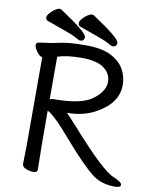

<svg xmlns="http://www.w3.org/2000/svg" viewBox="-97 -958 840 1050"><g transform="rotate(10 323.0 -433.5)"><path d="M288.1 -734.9Q281.2 -734.9 260.7 -746.8Q240.2 -758.8 192.6 -775.4Q145 -792 95.2 -810.1Q84 -814.9 84 -828.1Q84 -837.9 96.2 -852.1Q108.4 -866.2 123.3 -876.2Q138.2 -886.2 147.5 -886.2Q154.3 -886.2 158.2 -883.8Q311 -783.2 311 -757.8Q311 -734.9 288.1 -734.9ZM468.3 -734.9Q461.4 -734.9 440.9 -746.8Q420.4 -758.8 372.8 -775.4Q325.2 -792 275.4 -810.1Q264.2 -814.9 264.2 -828.1Q264.2 -837.9 276.1 -852.1Q288.1 -866.2 303.2 -876.2Q318.4 -886.2 327.1 -886.2Q334 -886.2 338.4 -883.8Q491.2 -783.2 491.2 -757.8Q491.2 -734.9 468.3 -734.9ZM180.2 -387.2Q185.1 -394 201.2 -394Q341.3 -394 403.3 -431.2Q437 -452.1 457.5 -480.5Q478 -508.8 478 -537.1Q478 -584 438.2 -613.5Q398.4 -643.1 315.4 -643.1Q230 -643.1 180.2 -626ZM612.3 19Q536.1 19 483.2 -23.4Q430.2 -65.9 343.3 -164.1L275.4 -241.2Q208 -314.9 180.2 -326.2Q180.2 -115.2 183.1 1Q183.1 17.1 159.2 17.1Q140.1 17.1 119.1 8.5Q98.1 0 98.1 -17.1L100.1 -116.2V-609.9Q82 -609.9 61 -645Q53.2 -658.2 53.2 -668.9Q53.2 -682.1 66.4 -684.1Q86.4 -688 112.3 -690.9Q138.2 -693.8 185.8 -704.3Q233.4 -714.8 323.2 -714.8Q412.1 -714.8 462.6 -689.5Q513.2 -664.1 536.6 -624Q560.1 -584 560.1 -535.2Q560.1 -436 448.2 -373Q378.4 -333 286.1 -333Q307.1 -312 350.1 -264.2Q540 -50.8 599.1 -30.8Q646 -11.2 646 3.9Q646 19 612.3 19Z"/></g></svg>

Font: LXGW WenKai GB Screen
Style: Regular
Weight: 400
Designer: LXGW / Fontworks Inc.
Foundry: LXGW / Fontworks Inc.
Version: Version 1.321;February 19, 2024;FontCreator 14.0.0.2901 64-b